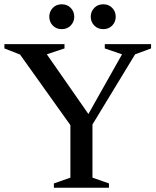

<svg xmlns="http://www.w3.org/2000/svg" viewBox="-28 -876 728 896"><path d="M65.5 -621.5 -7.5 -650V-670H273V-650L190.5 -622.5L384.5 -344L541.5 -622.5L461 -650V-670H677V-650L602.5 -622.5L403.5 -295V-47L480.5 -20V0H223.5V-20L300.5 -47V-292ZM260 -740Q234.5 -740 218.2 -757Q202 -774 202 -798Q202 -822 218.2 -839Q234.5 -856 260 -856Q286 -856 302.2 -839Q318.5 -822 318.5 -798Q318.5 -774 302.2 -757Q286 -740 260 -740ZM454 -740Q428 -740 411.8 -757Q395.5 -774 395.5 -798Q395.5 -822 411.8 -839Q428 -856 454 -856Q479.5 -856 495.8 -839Q512 -822 512 -798Q512 -774 495.8 -757Q479.5 -740 454 -740Z"/></svg>

Font: Newsreader Text Medium
Style: Regular
Weight: 500
Designer: Hugues Gentile
Foundry: Production Type
Version: Version 1.001